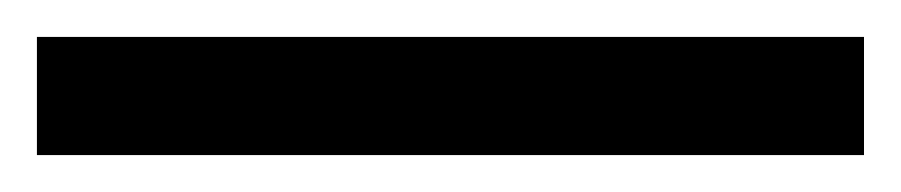

<svg xmlns="http://www.w3.org/2000/svg" viewBox="-22 70 488 104"><path d="M446 154H-2V90H446Z"/></svg>

Font: hex115
Style: Regular
Weight: 400
Designer: Monotype Design Team
Foundry: Monotype Imaging Inc.
Version: Version 2.013